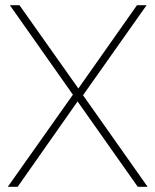

<svg xmlns="http://www.w3.org/2000/svg" viewBox="-20 -720 599 740"><path d="M511 0 279 -329 48 0H10L261 -355L18 -700H55L282 -379L508 -700H545L300 -353L549 0Z"/></svg>

Font: KoHo ExtraLight
Style: Regular
Weight: 275
Version: Version 1.000; ttfautohint (v1.6)